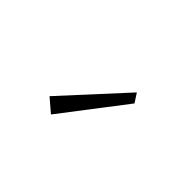

<svg xmlns="http://www.w3.org/2000/svg" viewBox="-23 -757 457 457"><g transform="rotate(-45 205.5 -528.5)"><path d="M98.6 -573.2 127 -606.4 280.3 -465.8 257.8 -451.2Z"/></g></svg>

Font: Bentham
Style: Regular
Weight: 400
Version: Version 002.002